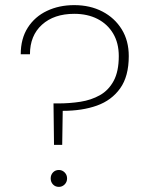

<svg xmlns="http://www.w3.org/2000/svg" viewBox="-20 -727 584 750"><path d="M270 -707Q332 -707 380 -682Q428 -657 455.5 -612.5Q483 -568 483 -508Q483 -429 449.5 -382Q416 -335 358.5 -314.5Q301 -294 225 -294L223 -161H191L189 -323H207Q252 -323 294 -329.5Q336 -336 370 -355Q404 -374 424 -411Q444 -448 444 -508Q444 -559 422 -596Q400 -633 361 -653Q322 -673 270 -673Q191 -673 144 -630.5Q97 -588 97 -515H61Q61 -576 88.5 -619Q116 -662 163.5 -684.5Q211 -707 270 -707ZM210 3Q196 3 187 -6.5Q178 -16 178 -30Q178 -44 187 -53.5Q196 -63 210 -63Q223 -63 232.5 -53.5Q242 -44 242 -30Q242 -16 232.5 -6.5Q223 3 210 3Z"/></svg>

Font: Albert Sans ExtraLight
Style: Regular
Weight: 250
Designer: Andreas Rasmussen
Foundry: a.Foundry
Version: Version 1.025